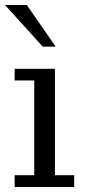

<svg xmlns="http://www.w3.org/2000/svg" viewBox="-26 -750 339 770"><path d="M194.3 -47.4H271.5V0H32.7V-47.4H111.3V-427.2H32.7V-474.1H194.3ZM81.5 -730 197.3 -563H145.5L-5.9 -730Z"/></svg>

Font: KhunPaOh
Style: Regular
Weight: 400
Designer: Khon Soe Zaw Thu
Version: Version 1.00 July 11, 2016, initial release